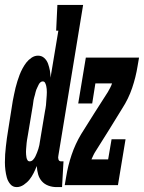

<svg xmlns="http://www.w3.org/2000/svg" viewBox="-47 -755 587 783"><path d="M21 8Q5 8 -5 -4Q-15 -16 -19 -30.5Q-23 -45 -25 -61Q-27 -77 -27 -93Q-27 -109 -26 -125.5Q-25 -142 -23 -158Q-21 -174 -19 -190.5Q-17 -207 -14 -223L5 -343Q8 -357 10.5 -370.5Q13 -384 16.5 -397.5Q20 -411 24 -424Q28 -437 33 -450Q38 -463 45 -476Q52 -489 60.5 -500Q69 -511 81.5 -519.5Q94 -528 108 -528Q123 -528 133.5 -518.5Q144 -509 149 -495Q154 -481 156.5 -467Q159 -453 159 -438L191 -630H182L187 -735H292L191 -120Q189 -112 191.5 -104.5Q194 -97 202 -97H212L206 8H184Q166 8 150 2Q134 -4 123.5 -16Q113 -28 108.5 -44Q104 -60 103 -78Q97 -63 90 -49Q83 -35 73.5 -23Q64 -11 50 -1.5Q36 8 21 8ZM74 -97Q82 -97 88 -103.5Q94 -110 97.5 -117.5Q101 -125 104 -132.5Q107 -140 109.5 -148Q112 -156 113.5 -163.5Q115 -171 116 -179L136 -299Q137 -306 138.5 -312.5Q140 -319 140.5 -326Q141 -333 141.5 -339.5Q142 -346 142.5 -352.5Q143 -359 143.5 -365.5Q144 -372 144 -379Q144 -386 143.5 -392Q143 -398 141.5 -404.5Q140 -411 137 -417Q134 -423 127 -423Q122 -423 117.5 -419Q113 -415 110.5 -409.5Q108 -404 105.5 -399Q103 -394 101 -389Q99 -384 98 -379Q97 -374 95.5 -368.5Q94 -363 92.5 -358Q91 -353 90 -347.5Q89 -342 88.5 -337Q88 -332 87 -326L67 -206Q66 -200 65 -194.5Q64 -189 63 -183Q62 -177 61.5 -171Q61 -165 60.5 -159Q60 -153 59.5 -147Q59 -141 59 -135.5Q59 -130 59.5 -124Q60 -118 61 -112.5Q62 -107 65 -102Q68 -97 74 -97ZM398 -226 338 -294 393 -380Q398 -389 402.5 -397.5Q407 -406 410 -415H342L329 -333H272L303 -520H520L514 -485Q507 -441 492 -396.5Q477 -352 451 -312ZM217 0 223 -35Q230 -79 245 -123.5Q260 -168 284 -208L338 -294L398 -226L344 -140Q338 -131 334 -122.5Q330 -114 326 -105H394L408 -187H465L434 0Z"/></svg>

Font: Iosevka Curly Slab Extrabold
Style: Italic
Weight: 800
Italic angle: -9°
Monospace: yes
Designer: Belleve Invis
Foundry: Belleve Invis
Version: Version 22.1.2; ttfautohint (v1.8.4)